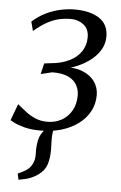

<svg xmlns="http://www.w3.org/2000/svg" viewBox="-55 -593 552 873"><g transform="rotate(5 220.5 -157.0)"><path d="M63 239.5 57 212Q79.5 202 94.8 192.2Q110 182.5 119.5 166Q132.5 144 131 113Q129.5 82 136 51.5Q140.5 30.5 154.5 13Q168.5 -4.5 176.5 -15.5L226 -47Q206.5 -25 201.5 -0.8Q196.5 23.5 197.5 52.5Q198 64 198.2 75.2Q198.5 86.5 198.5 97Q198 131 189 158.8Q180 186.5 151 207.5Q135 219 115.8 226.5Q96.5 234 63 239.5ZM144.5 8Q99 8 68 -0.5Q37 -9 21 -17.5Q5 -26 3.5 -27L31.5 -102.5Q49.5 -88 69.8 -72Q90 -56 115 -45.2Q140 -34.5 170 -34.5Q206.5 -34.5 235.2 -50.5Q264 -66.5 281 -96.2Q298 -126 298 -166Q298 -190.5 286.2 -212.5Q274.5 -234.5 247.2 -247.8Q220 -261 173 -260.5L121.5 -248L133.5 -297.5L161 -301Q210.5 -305 246 -322.2Q281.5 -339.5 300.8 -367.8Q320 -396 320 -433Q320 -471 295.2 -490.2Q270.5 -509.5 237.5 -509.5Q210 -509.5 184 -503.8Q158 -498 130.5 -483.2Q103 -468.5 69.5 -440L58.5 -482Q87.5 -508 120 -523.8Q152.5 -539.5 186 -546.8Q219.5 -554 250 -554Q321 -554 362.8 -526.8Q404.5 -499.5 404.5 -443.5Q404.5 -412.5 389.8 -386Q375 -359.5 348.8 -338Q322.5 -316.5 287.8 -301.2Q253 -286 213.5 -278.5L216.5 -288.5Q269.5 -293 307 -278.8Q344.5 -264.5 364.2 -237Q384 -209.5 384 -174.5Q384 -134 366 -100.5Q348 -67 315.5 -42.8Q283 -18.5 239.5 -5.2Q196 8 144.5 8Z"/></g></svg>

Font: Merriweather 48pt Light
Style: Italic
Weight: 300
Italic angle: -7.8°
Version: Version 2.101